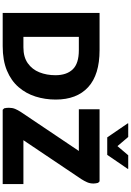

<svg xmlns="http://www.w3.org/2000/svg" viewBox="207 -1180 973 1427"><g transform="rotate(90 693.5 -466.5)"><path d="M76 0V-720H353Q535 -720 627.5 -635.5Q720 -551 720 -394Q720 -315 697.5 -244Q675 -173 627.5 -118Q580 -63 504.5 -31.5Q429 0 323 0ZM353 -566H254V-154H332Q404 -154 450 -186.5Q496 -219 517.5 -273Q539 -327 539 -392Q539 -475 495.5 -520.5Q452 -566 353 -566ZM796 0 785 -11Q783 -19 782 -28.5Q781 -38 781 -46Q781 -72 789.5 -92.5Q798 -113 813 -136L1102 -566H792V-720H1328L1339 -709Q1341 -702 1342.5 -692Q1344 -682 1344 -675Q1344 -649 1334.5 -627.5Q1325 -606 1311 -584L1022 -154H1348V0ZM1001 -777 897 -929V-933H998L1066 -853L1134 -933H1235V-929L1131 -777Z"/></g></svg>

Font: Kufam
Style: Bold
Weight: 700
Designer: Wael Morcos, Artur Schmal
Foundry: Original Type
Version: Version 1.300; ttfautohint (v1.8.3)